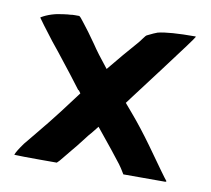

<svg xmlns="http://www.w3.org/2000/svg" viewBox="-56 -485 603 550"><g transform="rotate(10 245.0 -210.5)"><path d="M393 -315 322 -221 307 -201 330 -174Q360 -139 394 -92Q455 -6 460 -1Q461 0 460 1H459Q459 2 458 2H336Q335 2 335 1Q325 -16 318 -25Q296 -53 289 -62L242 -120Q220 -92 219 -92Q217 -90 191 -56Q188 -52 176.5 -38.5Q165 -25 163 -22L149 -5L142 2H123H91Q41 2 20 1Q17 1 19 -1Q22 -10 40 -35L68 -69Q102 -110 128 -144L174 -205L172 -208Q171 -210 169 -212Q167 -214 166 -214Q143 -245 90 -312L69 -338Q29 -390 24 -398Q23 -399 24 -400Q51 -416 87 -420Q101 -422 107 -422Q111 -423 119 -423H132Q135 -423 149 -404Q162 -388 188 -351Q203 -328 236 -287L275 -334L307 -371Q310 -374 315.5 -381Q321 -388 323 -391Q330 -401 333 -402Q353 -412 362 -415Q394 -423 470 -423H471Q472 -422 471 -421Q470 -417 393 -315Z"/></g></svg>

Font: Tovari Sans
Style: Bold
Weight: 700
Designer: Verneri Kontto, Denis Ignatov
Foundry: Verneri Kontto
Version: Version 1.10 May 7, 2019